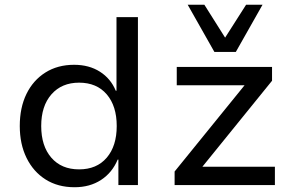

<svg xmlns="http://www.w3.org/2000/svg" viewBox="-20 -777 1224 806"><path d="M293 9Q223 9 171.5 -23.5Q120 -56 91.5 -114Q63 -172 63 -248Q63 -325 91 -382.5Q119 -440 170.5 -472.5Q222 -505 291 -505Q354 -505 399.5 -476Q445 -447 466 -396H469V-705H559V0H477V-107H474Q451 -52 404 -21.5Q357 9 293 9ZM312 -66Q386 -66 428 -115Q470 -164 470 -248Q470 -332 428 -381Q386 -430 312 -430Q239 -430 196 -381Q153 -332 153 -248Q153 -164 195.5 -115Q238 -66 312 -66ZM713 0V-57L1031 -449L1038 -419H722V-496H1122V-438L802 -43L796 -77H1134V0ZM880 -559 768 -757H838L925 -619L1013 -757H1082L970 -559Z"/></svg>

Font: Nunito Sans 7pt
Style: Regular
Weight: 400
Designer: Vernon Adams
Foundry: Vernon Adams
Version: Version 3.101;gftools[0.9.27]